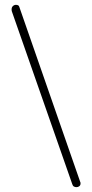

<svg xmlns="http://www.w3.org/2000/svg" viewBox="-20 -774 380 794"><path d="M296 0Q291 0 286 -2.5Q281 -5 279 -12L29 -727Q28 -730 28 -735Q28 -744 33.5 -749Q39 -754 46 -754Q51 -754 55 -752Q59 -750 60 -745L312 -21Q313 -20 313 -18.5Q313 -17 313 -15Q313 -8 308 -4Q303 0 296 0Z"/></svg>

Font: Dosis ExtraLight ExtraLight
Style: Regular
Weight: 250
Version: Version 3.001; ttfautohint (v1.8.2)